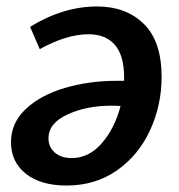

<svg xmlns="http://www.w3.org/2000/svg" viewBox="-20 -563 553 594"><path d="M480 -325Q480 -238 444.5 -160.5Q409 -83 342 -36Q275 11 186 11Q106 11 60 -25.5Q14 -62 14 -123Q14 -183 60 -226Q106 -269 181 -291Q256 -313 341 -313H364V-323Q364 -391 335.5 -424Q307 -457 254 -457Q186 -457 103 -411L73 -480Q176 -543 280 -543Q370 -543 425 -489Q480 -435 480 -325ZM353 -235Q343 -236 324 -236Q248 -236 189 -209Q130 -182 130 -135Q130 -108 149.5 -91Q169 -74 202 -74Q255 -74 295 -120Q335 -166 353 -235Z"/></svg>

Font: Bitter Pro SemiBold
Style: Italic
Weight: 600
Italic angle: -9°
Designer: Sol Matas, and Bitter project Authors
Foundry: Sol Matas
Version: Version 1.010